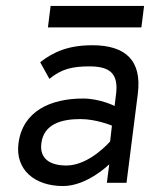

<svg xmlns="http://www.w3.org/2000/svg" viewBox="-20 -614 504 645"><path d="M464 -594H150L141 -522H455ZM115 -405 146 -349C186 -382 222 -391 281 -391C350 -391 378 -366 370 -299L365 -258C365 -258 316 -283 259 -283C150 -283 56 -241 42 -132C31 -45 95 11 192 11C273 11 347 -62 347 -62L339 0H405L443 -299C457 -410 403 -462 290 -462C210 -462 160 -440 115 -405ZM203 -58C148 -58 112 -81 119 -133C127 -197 186 -214 250 -214C304 -214 356 -192 356 -192L350 -139C350 -139 281 -58 203 -58Z"/></svg>

Font: Charger
Style: It
Weight: 400
Designer: Jasper
Foundry: Cannot Into Space Fonts
Version: Version 0.98